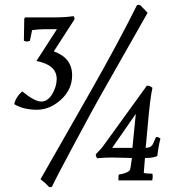

<svg xmlns="http://www.w3.org/2000/svg" viewBox="-20 -748 725 796"><path d="M547 -725Q549 -728 554 -728Q559 -728 563 -725Q567 -720 592 -695L391 -341Q371 -306 291 -157Q211 -8 196 25Q194 28 189 28Q184 28 181 25Q170 12 148 -5L355 -368Q471 -572 547 -725ZM279 -436Q279 -377 233 -335Q187 -293 132.5 -293Q78 -293 39 -316Q45 -345 72 -369Q124 -327 151 -327Q178 -327 196.5 -358Q215 -389 215 -421Q215 -479 131 -495L216 -627H165Q141 -627 113 -623L104 -579Q99 -576 91.5 -576Q84 -576 79 -579Q80 -661 80.5 -668.5Q81 -676 87 -676H209Q251 -676 284 -681Q289 -678 289 -668L203 -535Q279 -508 279 -436ZM543 -276 445 -135H529ZM612 -28Q613 -24 613 -16Q613 -8 611 0H471Q471 -16 472 -24Q512 -31 519 -44Q521 -48 527 -93L445 -95Q416 -95 383 -92Q377 -100 377 -108Q404 -136 411 -147L589 -393Q602 -393 612 -384Q602 -338 593 -233L584 -135Q607 -135 615 -153L627 -180Q639 -180 645 -173Q640 -155 636 -129Q632 -103 632 -101Q616 -93 581 -93L576 -31Q587 -28 612 -28Z"/></svg>

Font: Rosarivo
Style: Italic
Weight: 400
Version: Version 1.003